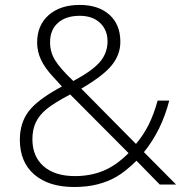

<svg xmlns="http://www.w3.org/2000/svg" viewBox="-20 -745 753 775"><path d="M60.1 -181.2Q60.1 -248.5 95.9 -295.9Q131.8 -343.3 230 -396L193.4 -436Q161.1 -470.7 145.5 -503.9Q129.9 -537.1 129.9 -573.2Q129.9 -643.1 176.5 -684.1Q223.1 -725.1 301.8 -725.1Q377.4 -725.1 421.6 -685.5Q465.8 -646 465.8 -576.2Q465.8 -524.9 431.6 -482.2Q397.5 -439.5 308.1 -387.2L528.8 -164.1Q558.6 -199.2 579.6 -240.7Q600.6 -282.2 616.2 -338.9H663.1Q632.3 -218.8 561 -130.9L690.9 0H625L530.8 -96.2Q485.8 -52.2 450.7 -32Q415.5 -11.7 373.8 -1Q332 9.8 278.8 9.8Q176.8 9.8 118.4 -40.5Q60.1 -90.8 60.1 -181.2ZM282.2 -34.2Q344.7 -34.2 396.7 -55.4Q448.7 -76.7 499 -127L263.2 -363.8Q196.8 -328.6 167.2 -304Q137.7 -279.3 124.3 -250.5Q110.8 -221.7 110.8 -183.1Q110.8 -113.3 156.2 -73.7Q201.7 -34.2 282.2 -34.2ZM182.1 -574.2Q182.1 -535.6 201.7 -502.9Q221.2 -470.2 275.9 -418Q353.5 -459.5 383.8 -495.6Q414.1 -531.7 414.1 -578.1Q414.1 -624 383.8 -652.6Q353.5 -681.2 301.8 -681.2Q246.1 -681.2 214.1 -652.8Q182.1 -624.5 182.1 -574.2Z"/></svg>

Font: JBL Sans
Style: Light
Weight: 300
Version: Version 1.10